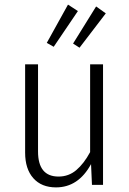

<svg xmlns="http://www.w3.org/2000/svg" viewBox="-20 -802 561 833"><path d="M427 0H379L375 -90Q320 11 223 11Q160 11 124.5 -29Q89 -69 89 -140V-523H145V-145Q145 -36 234 -36Q278 -36 311 -64Q344 -92 371 -142V-523H427ZM318 -754 213 -599 183 -616 275 -782ZM439 -744 325 -595 297 -613 397 -774Z"/></svg>

Font: Fira Sans Condensed Light
Style: Regular
Weight: 300
Width: 3
Designer: bBox Type GmbH & Carrois Corporate GbR & Edenspiekermann AG
Foundry: bBox Type GmbH & Carrois Corporate GbR & Edenspiekermann AG
Version: Version 4.301